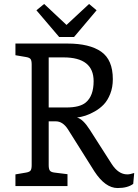

<svg xmlns="http://www.w3.org/2000/svg" viewBox="-20 -940 698 970"><path d="M354 -753H279L164 -888L203 -920L316 -814L430 -920L468 -888ZM226 -650V-397H315Q383 -397 413 -422Q453 -455 453 -530Q453 -650 301 -650ZM226 -327V-106Q226 -86 232 -78Q238 -70 256 -68L321 -60V0H58V-59L111 -68Q129 -71 134.5 -78.5Q140 -86 140 -106V-614Q140 -634 134.5 -641.5Q129 -649 111 -652L58 -661V-720H321Q432 -720 491 -679Q550 -638 550 -540Q550 -499 537 -466Q524 -433 504.5 -412.5Q485 -392 459.5 -377.5Q434 -363 412.5 -356Q391 -349 369 -346Q399 -339 434 -284L544 -112Q578 -59 623 -59Q637 -59 658 -66L653 -11Q625 10 574 10Q512 10 457 -74L323 -287Q297 -327 262 -327Z"/></svg>

Font: Enriqueta
Style: Regular
Weight: 400
Designer: Viviana Monsalve, Gustavo Ibarra
Foundry: Viviana Monsalve, Gustavo Ibarra
Version: Version 1.002